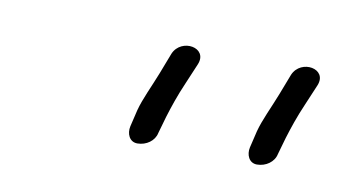

<svg xmlns="http://www.w3.org/2000/svg" viewBox="-32 -645 415 234"><g transform="rotate(10 176.0 -528.0)"><path d="M134 -483C132 -474 136 -464 146 -464C157 -464 167 -471 169 -481L175 -502C179 -515 184 -530 191 -546L202 -572C211 -594 177 -600 168 -579L158 -553C151 -535 143 -519 139 -504ZM282 -483C280 -474 284 -464 294 -464C305 -464 315 -471 317 -481L323 -502C327 -515 332 -530 339 -546L350 -572C359 -594 325 -600 316 -579L306 -553C299 -535 291 -519 287 -504Z"/></g></svg>

Font: Stray Cat
Style: SuCnObl
Weight: 400
Version: Version 1.0